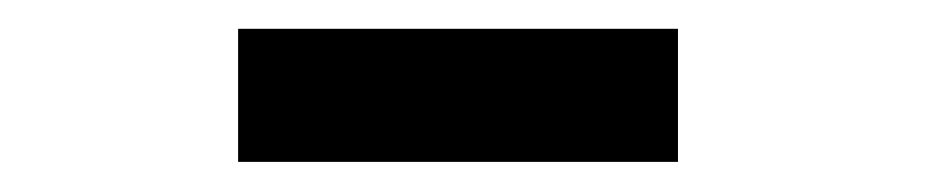

<svg xmlns="http://www.w3.org/2000/svg" viewBox="-20 -715 640 132"><path d="M446.1 -603.7H143.7V-695.2H446.1Z"/></svg>

Font: Wix Madefor Display
Style: Regular
Weight: 400
Designer: Dalton Maag Ltd
Foundry: Dalton Maag Ltd
Version: Version 3.100